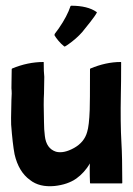

<svg xmlns="http://www.w3.org/2000/svg" viewBox="-20 -640 466 672"><path d="M405 -140Q408 -91 408 0Q408 2 406 2H351H297Q295 2 295 0Q294 -21 294 -50Q294 -61 295 -68Q275 -35 247 -15Q217 6 171 11Q118 16 85 -10Q45 -39 31 -100Q24 -137 19 -204Q18 -208 20 -291Q22 -314 20 -331Q20 -340 20.5 -367Q21 -394 21 -398Q21 -399 22 -400Q77 -423 132 -423Q133 -423 133 -422Q133 -387 135 -371Q135 -364 134.5 -342Q134 -320 134 -312Q132 -283 134 -212Q134 -187 137 -164Q142 -120 176 -109Q203 -102 239 -122Q275 -142 285 -178Q292 -200 294 -256Q295 -277 295 -398Q295 -399 296 -400Q351 -423 402 -423Q404 -423 404 -422Q404 -347 403 -311Q401 -209 405 -140ZM184 -498Q175 -509 171 -516Q170 -518 172 -522L186 -541Q215 -583 227 -619H228V-620H229Q287 -620 318 -598Q320 -596 319 -596Q314 -586 296 -563L268 -528Q248 -505 218 -484Q208 -477 206 -477Q205 -477 202 -480Q194 -486 184 -498Z"/></svg>

Font: Tovari Sans
Style: Bold
Weight: 700
Designer: Verneri Kontto, Denis Ignatov
Foundry: Verneri Kontto
Version: Version 1.10 May 7, 2019